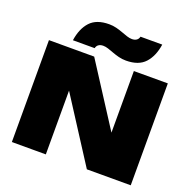

<svg xmlns="http://www.w3.org/2000/svg" viewBox="-166 -1162 1327 1328"><g transform="rotate(20 497.5 -498.0)"><path d="M755 -188 685 -171V-750H935V0H612L240 -578L310 -595V0H60V-750H393ZM216 -806Q229 -895 275.5 -945.5Q322 -996 415 -996Q443 -996 468.5 -989.5Q494 -983 516.5 -974.5Q539 -966 559 -959.5Q579 -953 596 -953Q616 -953 629.5 -962Q643 -971 647 -989H807Q794 -901 747.5 -850Q701 -799 608 -799Q580 -799 554.5 -805.5Q529 -812 506.5 -820.5Q484 -829 464 -835.5Q444 -842 427 -842Q407 -842 393.5 -833Q380 -824 376 -806Z"/></g></svg>

Font: Unbounded Black
Style: Regular
Weight: 900
Designer: Luke Prowse, Jean-Baptiste Morizot, Fátima Lázaro, Florian Runge
Foundry: NaN
Version: Version 1.701;gftools[0.9.28.dev5+ged2979d]